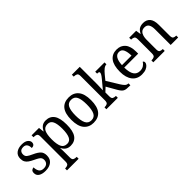

<svg xmlns="http://www.w3.org/2000/svg" viewBox="79 -1754 2988 2988"><g transform="rotate(-45 1573.0 -260.5)"><path d="M196 10Q124 10 82 -16.5Q40 -43 40 -95Q40 -134 60.5 -148Q81 -162 100 -162Q100 -109 123 -73Q146 -37 201 -37Q250 -37 275.5 -61.5Q301 -86 301 -128Q301 -152 291.5 -169Q282 -186 258 -201.5Q234 -217 191 -237Q142 -260 110.5 -282Q79 -304 64 -332.5Q49 -361 49 -404Q49 -472 96.5 -508.5Q144 -545 221 -545Q290 -545 325 -517.5Q360 -490 360 -453Q360 -426 343 -410Q326 -394 294 -394Q294 -445 273.5 -472.5Q253 -500 211 -500Q166 -500 146 -478Q126 -456 126 -420Q126 -381 152 -360Q178 -339 239 -312Q312 -279 345.5 -244Q379 -209 379 -146Q379 -70 329.5 -30Q280 10 196 10Z M435 239V197H442Q472 197 494 184.5Q516 172 516 125V-426Q516 -471 494.5 -482.5Q473 -494 443 -494H431V-536H594L604 -448H608Q628 -492 661.5 -519Q695 -546 749 -546Q840 -546 888.5 -479.5Q937 -413 937 -269Q937 -124 888.5 -57Q840 10 748 10Q696 10 662 -14.5Q628 -39 609 -79H605Q607 -53 607.5 -21.5Q608 10 608 34V130Q608 174 630.5 185.5Q653 197 683 197H691V239ZM732 -50Q792 -50 817.5 -107.5Q843 -165 843 -271Q843 -378 817 -432Q791 -486 731 -486Q660 -486 634 -431Q608 -376 608 -270Q608 -164 634 -107Q660 -50 732 -50Z M1254 10Q1154 10 1096 -59Q1038 -128 1038 -269Q1038 -409 1093.5 -477.5Q1149 -546 1257 -546Q1358 -546 1415.5 -477.5Q1473 -409 1473 -269Q1473 -128 1417.5 -59Q1362 10 1254 10ZM1256 -42Q1324 -42 1351.5 -99.5Q1379 -157 1379 -269Q1379 -381 1351.5 -437Q1324 -493 1255 -493Q1188 -493 1160 -437Q1132 -381 1132 -269Q1132 -157 1160.5 -99.5Q1189 -42 1256 -42Z M1541 0V-42H1549Q1579 -42 1601 -54Q1623 -66 1623 -114V-650Q1623 -695 1600.5 -706.5Q1578 -718 1549 -718H1541V-760H1715V-374Q1715 -361 1714 -340Q1713 -319 1712.5 -298Q1712 -277 1711.5 -262.5Q1711 -248 1711 -247L1826 -385Q1856 -421 1866 -440.5Q1876 -460 1876 -473Q1876 -486 1865 -490Q1854 -494 1831 -494V-536H2036V-494Q2004 -494 1973 -469.5Q1942 -445 1906 -401L1843 -324L1965 -125Q1990 -85 2012.5 -63.5Q2035 -42 2066 -42H2069V0H2056Q2015 0 1988 -3Q1961 -6 1942.5 -16Q1924 -26 1907.5 -46Q1891 -66 1872 -99L1781 -258L1715 -196V-109Q1715 -64 1737.5 -53Q1760 -42 1789 -42H1793V0Z M2318 10Q2216 10 2159 -62Q2102 -134 2102 -264Q2102 -405 2156 -475.5Q2210 -546 2309 -546Q2400 -546 2451.5 -485Q2503 -424 2503 -306V-262H2196Q2198 -152 2232.5 -101Q2267 -50 2334 -50Q2382 -50 2415 -72Q2448 -94 2464 -123Q2472 -120 2478 -111.5Q2484 -103 2484 -90Q2484 -70 2466 -46.5Q2448 -23 2411.5 -6.5Q2375 10 2318 10ZM2408 -314Q2407 -395 2385 -444Q2363 -493 2309 -493Q2257 -493 2229.5 -447Q2202 -401 2198 -314Z M2574 0V-42H2582Q2613 -42 2635 -54Q2657 -66 2657 -114V-426Q2657 -471 2635.5 -482.5Q2614 -494 2584 -494H2579V-536H2732L2744 -455H2749Q2776 -509 2811 -527.5Q2846 -546 2893 -546Q2966 -546 3006.5 -499Q3047 -452 3047 -350V-114Q3047 -66 3066 -54Q3085 -42 3116 -42H3121V0H2956V-346Q2956 -410 2934 -446.5Q2912 -483 2859 -483Q2817 -483 2792.5 -460Q2768 -437 2758 -400Q2748 -363 2748 -320V-109Q2748 -64 2769 -53Q2790 -42 2820 -42H2825V0Z"/></g></svg>

Font: Noto Serif Sinhala SemiCondensed
Style: Regular
Weight: 400
Width: 4
Designer: Jelle Bosma - Monotype Design Team
Foundry: Monotype Imaging Inc.
Version: Version 2.007; ttfautohint (v1.8.4.7-5d5b)